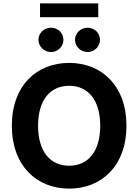

<svg xmlns="http://www.w3.org/2000/svg" viewBox="-20 -1111 822 1141"><path d="M731.5 -363.6C731.5 -601.6 583.8 -737.2 391 -737.2C197.1 -737.2 50.4 -601.6 50.4 -363.6C50.4 -126.8 197.1 9.9 391 9.9C583.8 9.9 731.5 -125.7 731.5 -363.6ZM575.6 -363.6C575.6 -209.5 502.5 -126.1 391 -126.1C279.1 -126.1 206.3 -209.5 206.3 -363.6C206.3 -517.8 279.1 -601.2 391 -601.2C502.5 -601.2 575.6 -517.8 575.6 -363.6ZM563.9 -1090.9H218V-1008.9H563.9ZM283 -801.8C324.2 -801.8 356.9 -834.9 356.9 -874.3C356.9 -914.4 324.2 -946.4 283 -946.4C242.2 -946.4 208.5 -914.4 208.5 -874.3C208.5 -834.9 242.2 -801.8 283 -801.8ZM500.4 -801.8C541.5 -801.8 574.2 -834.9 574.2 -874.3C574.2 -914.4 541.5 -946.4 500.4 -946.4C459.5 -946.4 425.8 -914.4 425.8 -874.3C425.8 -834.9 459.5 -801.8 500.4 -801.8Z"/></svg>

Font: Karasuma Gothic
Style: Bold
Weight: 700
Designer: Rasmus Andersson / Ryoko Nishizuka
Foundry: Genbu
Version: Version 1.00